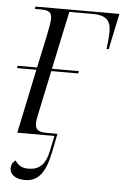

<svg xmlns="http://www.w3.org/2000/svg" viewBox="-53 -575 525 809"><g transform="rotate(5 209.5 -170.0)"><path d="M34 0H191L178 63C165 127 136 147 93 147C66 147 50 137 37 117C25 126 19 137 19 152C19 177 43 196 82 196C142 196 170 154 188 65L203 -10H160C127 -10 109 -16 109 -46C109 -53 110 -62 113 -77L154 -271H268L270 -281H156L208 -526H309C359 -526 384 -508 384 -459C384 -434 381 -409 378 -384H387L419 -536H64L62 -526H84C121 -526 134 -519 134 -490C134 -477 129 -452 123 -421L93 -281H11L9 -271H91Z"/></g></svg>

Font: Noto Serif Display SemiCondensed Light
Style: Italic
Weight: 300
Width: 4
Italic angle: -12°
Designer: Monotype Design Team
Foundry: Monotype Imaging Inc.
Version: Version 2.009